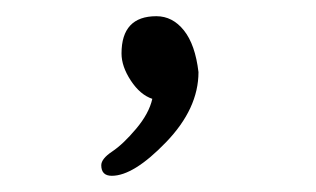

<svg xmlns="http://www.w3.org/2000/svg" viewBox="-20 -117 390 237"><path d="M173 -97Q193 -97 207 -79.5Q221 -62 225 -28Q225 17 185 58.5Q145 100 118 100Q105 100 105 87Q105 79 118.5 70Q132 61 148 42Q164 23 168 5Q153 0 141.5 -17.5Q130 -35 130 -51Q130 -97 173 -97Z"/></svg>

Font: LXGW WenKai Lite Light
Style: Regular
Weight: 300
Designer: LXGW / Fontworks Inc.
Foundry: LXGW / Fontworks Inc.
Version: Version 1.511; March 25, 2025